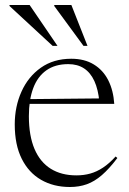

<svg xmlns="http://www.w3.org/2000/svg" viewBox="-20 -738 516 768"><path d="M265 -503Q318 -503 355.2 -480.2Q392.5 -457.5 413 -417Q433.5 -376.5 437 -322.5H89.5V-341.5L397.5 -344.5L377.5 -330Q373 -380 357.5 -413.8Q342 -447.5 316 -464.5Q290 -481.5 253 -481.5Q200.5 -481.5 165.2 -456.5Q130 -431.5 112.8 -385Q95.5 -338.5 95.5 -273.5Q95.5 -195 118 -142.2Q140.5 -89.5 183 -63Q225.5 -36.5 285.5 -36.5Q315.5 -36.5 341.2 -43.8Q367 -51 392 -67.5Q417 -84 442.5 -112L449.5 -106Q417 -63 387.5 -37.5Q358 -12 327.2 -1Q296.5 10 259.5 10Q194 10 144.2 -18.8Q94.5 -47.5 66.8 -103.2Q39 -159 39 -240Q39 -311.5 65.8 -371.2Q92.5 -431 143.2 -467Q194 -503 265 -503ZM210 -554.5H190.5L18 -714V-718H98.5ZM330 -554.5H314L197 -714V-718H265.5Z"/></svg>

Font: Newsreader 60pt Light
Style: Regular
Weight: 300
Designer: Hugues Gentile
Foundry: Production Type
Version: Version 1.003